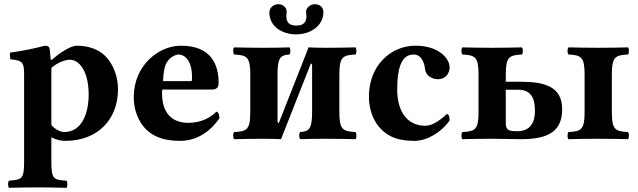

<svg xmlns="http://www.w3.org/2000/svg" viewBox="-20 -662 3043 916"><path d="M95 -309V110C95 193 84 195 23 200C17 206 17 228 23 234C65 233 107 232 160 232C213 232 254 233 297 234C303 228 303 206 297 200C236 196 225 193 225 110V-7C247 4 268 10 292 10C444 10 543 -90 543 -237C543 -293 522 -355 483 -394C448 -429 398 -444 346 -444C317 -444 263 -409 228 -377H222C220 -405 217 -427 217 -427C216 -439 208 -444 194 -444C157 -434 97 -420 28 -411C26 -405 28 -385 30 -379C85 -374 95 -366 95 -309ZM225 -65V-321C225 -327 225 -332 225 -338C254 -364 291 -377 314 -377C355 -377 403 -327 403 -210C403 -126 373 -32 286 -32C275 -32 250 -38 225 -65Z M1012 -129C971 -87 917 -76 879 -76C801 -76 753 -121 753 -219C753 -226 754 -230 754 -235H994C1018 -235 1023 -252 1023 -266C1023 -351 990 -444 843 -444C738 -444 618 -351 618 -198C618 -140 639 -79 682 -40C720 -6 769 10 840 10C909 10 977 -25 1027 -98C1027 -111 1022 -129 1012 -129ZM758 -275C759 -310 764 -348 778 -368C794 -392 821 -402 832 -402C859 -402 896 -376 896 -296C896 -290 896 -277 894 -275Z M1310 -75C1307 -75 1304 -77 1304 -87V-307C1304 -390 1320 -399 1361 -402C1367 -408 1367 -430 1361 -436C1338 -435 1287 -434 1239 -434C1184 -434 1139 -435 1097 -436C1091 -430 1091 -408 1097 -402C1158 -399 1174 -390 1174 -307V-127C1174 -44 1158 -35 1097 -32C1091 -26 1091 -4 1097 2C1140 1 1184 0 1239 0C1271 0 1299 1 1321 2C1324 -6 1326 -11 1329 -19L1463 -359C1466 -359 1469 -357 1469 -347V-127C1469 -44 1453 -35 1412 -32C1406 -26 1406 -4 1412 2C1435 1 1486 0 1534 0C1589 0 1634 1 1676 2C1682 -4 1682 -26 1676 -32C1615 -35 1599 -44 1599 -127V-307C1599 -390 1615 -399 1676 -402C1682 -408 1682 -430 1676 -436C1633 -435 1589 -434 1534 -434C1502 -434 1474 -435 1452 -436C1449 -428 1447 -423 1444 -415ZM1523 -604C1523 -627 1506 -642 1481 -642C1461 -642 1440 -625 1440 -605C1440 -599 1442 -592 1442 -586C1442 -560 1432 -540 1394 -540C1355 -540 1346 -560 1346 -586C1346 -590 1348 -602 1348 -606C1348 -625 1331 -642 1308 -642C1284 -642 1265 -624 1265 -602C1265 -537 1325 -498 1393 -498C1460 -498 1523 -538 1523 -604Z M2125 -87C2125 -99 2123 -118 2112 -118C2072 -81 2038 -62 2009 -62C1934 -62 1875 -116 1875 -236C1875 -347 1900 -402 1953 -402C1990 -402 2005 -363 2008 -331C2011 -304 2038 -284 2070 -284C2102 -284 2125 -309 2125 -340C2125 -385 2071 -444 1962 -444C1844 -444 1740 -349 1740 -201C1740 -136 1763 -79 1802 -42C1841 -5 1887 10 1958 10C2018 10 2087 -32 2125 -87Z M2328 0 2467 2C2598 2 2662 -37 2662 -141C2662 -252 2574 -272 2461 -272H2393V-307C2393 -390 2409 -399 2470 -402C2476 -408 2476 -430 2470 -436C2427 -435 2383 -434 2328 -434C2273 -434 2228 -435 2186 -436C2180 -430 2180 -408 2186 -402C2247 -399 2263 -390 2263 -307V-127C2263 -44 2247 -35 2186 -32C2180 -26 2180 -4 2186 2C2229 1 2273 0 2328 0ZM2899 -307C2899 -390 2915 -399 2976 -402C2982 -408 2982 -430 2976 -436C2934 -435 2889 -434 2834 -434C2779 -434 2735 -435 2692 -436C2686 -430 2686 -408 2692 -402C2753 -399 2769 -390 2769 -307V-127C2769 -44 2753 -35 2692 -32C2686 -26 2686 -4 2692 2C2734 1 2779 0 2834 0C2889 0 2933 1 2976 2C2982 -4 2982 -26 2976 -32C2915 -35 2899 -44 2899 -127ZM2532 -132C2532 -74 2507 -36 2448 -36C2402 -36 2393 -43 2393 -79V-234H2452C2527 -234 2532 -172 2532 -132Z"/></svg>

Font: Libertinus Serif
Style: Bold
Weight: 700
Designer: Philipp H. Poll, Khaled Hosny
Foundry: Caleb Maclennan
Version: Version 7.050;RELEASE